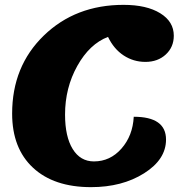

<svg xmlns="http://www.w3.org/2000/svg" viewBox="-20 -746 756 791"><path d="M355 25Q202 25 116 -55Q30 -135 30 -278Q30 -473 160.5 -599.5Q291 -726 489 -726Q584 -726 640 -691.5Q696 -657 696 -599Q696 -552 663 -521.5Q630 -491 579 -491Q530 -491 489.5 -517.5Q449 -544 425 -594Q349 -565 298.5 -474.5Q248 -384 248 -274Q248 -183 279.5 -132Q311 -81 367 -81Q434 -81 480.5 -134Q527 -187 531 -265Q664 -265 664 -171Q664 -89 573.5 -32Q483 25 355 25Z"/></svg>

Font: Lemonada
Style: Bold
Weight: 700
Designer: Mohamed Gaber (Arabic), Eduardo Tunni (Latin)
Foundry: Kief Type Foundry
Version: Version 4.004